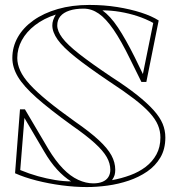

<svg xmlns="http://www.w3.org/2000/svg" viewBox="-20 -743 705 778"><path d="M332 15Q283 15 230 8Q177 1 128 -11.5Q79 -24 41 -41L61 -300H81L176 -139Q205 -91 235 -60Q265 -29 296.5 -14.5Q328 0 358 0Q380 0 395.5 -6.5Q411 -13 419 -25.5Q427 -38 427 -55Q427 -81 412.5 -106.5Q398 -132 364 -163Q330 -194 271 -235Q181 -300 128 -347Q75 -394 52.5 -432Q30 -470 30 -508Q30 -553 52 -592Q74 -631 115.5 -660.5Q157 -690 214.5 -706.5Q272 -723 342 -723Q402 -723 455 -714.5Q508 -706 551.5 -692Q595 -678 623 -660L573 -411H553L508 -502Q471 -578 440 -623Q409 -668 380 -688Q351 -708 319 -708Q285 -708 261 -700Q237 -692 224.5 -677Q212 -662 212 -640Q212 -617 232.5 -589.5Q253 -562 301.5 -524Q350 -486 432 -431Q494 -391 535.5 -358Q577 -325 602.5 -296.5Q628 -268 639 -241.5Q650 -215 650 -186Q650 -139 630 -105Q610 -71 576.5 -48Q543 -25 501.5 -11Q460 3 416 9Q372 15 332 15ZM159 -129 79 -265 62 -54Q98 -39 134 -29Q170 -19 204 -13.5Q238 -8 268 -8Q239 -26 211.5 -56Q184 -86 159 -129ZM395 -701Q427 -678 458 -631.5Q489 -585 526 -511L559 -443L601 -650Q570 -667 536 -678Q502 -689 466.5 -695Q431 -701 395 -701ZM630 -186Q630 -212 620 -236Q610 -260 586.5 -286Q563 -312 522.5 -343Q482 -374 421 -414Q335 -472 285 -512Q235 -552 213.5 -582.5Q192 -613 192 -640Q192 -651 195.5 -661.5Q199 -672 206 -684Q157 -668 122 -641Q87 -614 68.5 -580Q50 -546 50 -508Q50 -483 62 -456.5Q74 -430 101 -400.5Q128 -371 172.5 -334.5Q217 -298 283 -251Q345 -208 380.5 -175Q416 -142 431.5 -113.5Q447 -85 447 -55Q447 -43 444.5 -34Q442 -25 434 -13Q472 -20 507.5 -33Q543 -46 570.5 -67Q598 -88 614 -117.5Q630 -147 630 -186Z"/></svg>

Font: Kalnia Glaze Thin
Style: Bold
Weight: 700
Version: Version 1.110